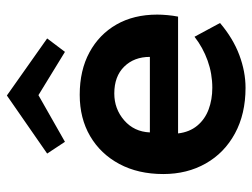

<svg xmlns="http://www.w3.org/2000/svg" viewBox="-110 -622 751 572"><g transform="rotate(-90 266.0 -335.5)"><path d="M484 -56Q438 -17 388.5 1.5Q339 20 291 20Q213 20 155 -11.5Q97 -43 65.5 -98.5Q34 -154 34 -225Q34 -300 64 -356Q94 -412 147 -443Q200 -474 270 -474Q343 -474 396.5 -445Q450 -416 479.5 -364.5Q509 -313 509 -243Q509 -230 507.5 -213Q506 -196 503 -181H155Q159 -147 178 -124Q197 -101 226.5 -90Q256 -79 291 -79Q333 -79 372 -93Q411 -107 443 -132ZM383 -265Q383 -312 354 -341.5Q325 -371 274 -371Q228 -371 194 -341.5Q160 -312 158 -265ZM268 -691 438 -571 398 -518 269 -597 130 -518 95 -571Z"/></g></svg>

Font: Podkova ExtraBold
Style: Regular
Weight: 800
Designer: Ilya Yudin
Foundry: Cyreal (www.cyreal.org)
Version: Version 2.103